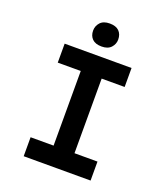

<svg xmlns="http://www.w3.org/2000/svg" viewBox="-160 -1011 975 1122"><g transform="rotate(20 327.5 -450.5)"><path d="M120 0V-118H263V-582H120V-700H536V-582H393V-118H536V0ZM328 -758Q289 -758 269.5 -777.5Q250 -797 250 -829Q250 -858 269.5 -879.5Q289 -901 328 -901Q367 -901 386.5 -881.5Q406 -862 406 -829Q406 -801 386.5 -779.5Q367 -758 328 -758Z"/></g></svg>

Font: Lexend Exa Medium
Style: Regular
Weight: 500
Designer: Bonnie Shaver-Troup, Thomas Jockin
Foundry: Lexend
Version: Version 1.007